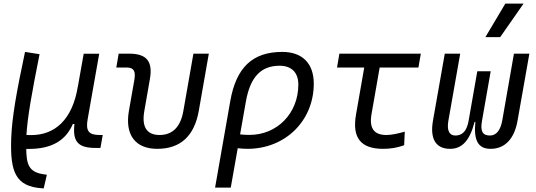

<svg xmlns="http://www.w3.org/2000/svg" viewBox="-20 -815 2970 1064"><path d="M222.2 229 239.7 153.3 219.7 150.4C138.7 138.2 126.5 93.8 125.5 10.3H129.9C273.9 12.7 346.2 -42 383.8 -127.9H392.6C380.9 -26.9 415 4.9 511.7 4.9H536.6L549.3 -66.9H531.7C471.2 -66.9 454.1 -89.8 465.8 -154.8L529.8 -517.1H443.8L411.6 -335.9V-336.9C381.3 -149.4 282.2 -65.9 152.3 -66.4L126.5 -66.9C132.3 -166.5 156.7 -301.8 199.2 -514.6L118.7 -527.3C72.3 -308.6 45.9 -165 42 -44.9C36.6 132.8 63 219.2 214.4 228.5Z M851.1 9.8C979.5 9.8 1056.6 -60.5 1081.5 -200.2L1137.2 -517.6H1051.8L996.1 -200.2C981 -111.8 936 -66.9 864.3 -66.9C793 -66.9 764.2 -111.8 779.8 -200.2L810.5 -376C828.1 -474.1 793.5 -517.6 696.3 -517.6H637.7L624.5 -440.9H682.1C720.7 -440.9 732.9 -421.4 724.6 -372.6L694.3 -200.2C671.4 -68.4 729.5 9.8 851.1 9.8Z M1544.4 -527.3C1379.4 -527.3 1288.6 -441.4 1255.9 -253.9L1171.9 224.6H1258.8L1297.4 6.3C1315.4 8.3 1333 9.8 1351.6 9.8C1561 9.8 1718.8 -145.5 1718.8 -351.6C1718.8 -463.9 1655.3 -527.3 1544.4 -527.3ZM1310.5 -70.3 1342.3 -250.5C1366.2 -387.7 1425.3 -450.7 1529.8 -450.7C1595.7 -450.7 1633.3 -412.6 1633.3 -346.7C1633.3 -187.5 1516.6 -67.4 1362.3 -67.4C1343.3 -67.4 1325.7 -68.4 1310.5 -70.3Z M2103 9.8C2145 9.8 2182.6 3.4 2219.7 -10.3L2223.1 -85.4C2180.2 -73.2 2147 -66.9 2121.1 -66.9C2051.8 -66.9 2024.9 -105 2039.1 -184.1L2084 -440.9H2298.8L2312 -517.6H1860.8L1847.7 -440.9H1998.5L1953.1 -181.2C1930.2 -51.8 1978.5 9.8 2103 9.8Z M2698.7 9.8C2778.3 9.8 2830.6 -45.9 2848.1 -146.5L2913.6 -517.6H2828.1L2763.2 -146.5C2753.4 -93.3 2730.5 -64 2695.3 -64C2654.8 -64 2640.6 -86.9 2650.9 -144.5L2699.2 -419.9H2625L2576.7 -145C2566.4 -87.4 2541.5 -64 2503.4 -64C2468.8 -64 2455.6 -93.3 2464.8 -146.5L2530.3 -517.6H2444.8L2379.4 -146.5C2361.8 -45.9 2394.5 9.8 2474.1 9.8C2541 9.8 2583.5 -36.6 2609.9 -139.2H2614.3C2604 -36.6 2629.9 9.8 2698.7 9.8ZM2669.9 -609.4H2752L2881.3 -794.9H2780.3Z"/></svg>

Font: Cascadia Code SemiLight
Style: Italic
Weight: 350
Italic angle: -10°
Monospace: yes
Designer: Aaron Bell
Foundry: Saja Typeworks
Version: Version 2404.023